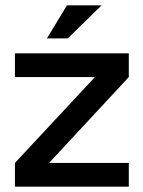

<svg xmlns="http://www.w3.org/2000/svg" viewBox="-20 -700 535 720"><path d="M36 -500V-411H336L36 -89V0H463V-89H164L463 -411V-500ZM156 -556H234L361 -680H231Z"/></svg>

Font: LT Wave Alt Medium
Style: Regular
Weight: 500
Designer: Daniel Lyons
Version: Version 2.5 (Glyphs App)